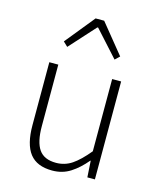

<svg xmlns="http://www.w3.org/2000/svg" viewBox="-112 -817 754 909"><g transform="rotate(15 264.5 -362.5)"><path d="M230 12Q155 12 120 -33Q85 -78 85 -172V-480H129V-178Q129 -101 154.5 -64.5Q180 -28 238 -28Q281 -28 316 -51.5Q351 -75 393 -126V-480H437V0H400L395 -80H393Q358 -38 319 -13Q280 12 230 12ZM126 -593 243 -737H285L402 -593L380 -572L266 -698H262L148 -572Z"/></g></svg>

Font: CV Source Sans Light
Style: Regular
Weight: 300
Designer: Paul D. Hunt
Foundry: Adobe Systems Incorporated
Version: Version 3.001